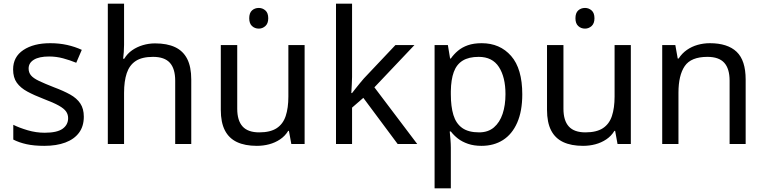

<svg xmlns="http://www.w3.org/2000/svg" viewBox="-20 -780 4140 1040"><path d="M434 -148Q434 -96 408 -61Q382 -26 334 -8Q286 10 220 10Q164 10 123.5 1Q83 -8 52 -24V-104Q84 -88 129.5 -74.5Q175 -61 222 -61Q289 -61 319 -82.5Q349 -104 349 -140Q349 -160 338 -176Q327 -192 298.5 -208Q270 -224 217 -244Q165 -264 128 -284Q91 -304 71 -332Q51 -360 51 -404Q51 -472 106.5 -509Q162 -546 252 -546Q301 -546 343.5 -536.5Q386 -527 423 -510L393 -440Q359 -454 322 -464Q285 -474 246 -474Q192 -474 163.5 -456.5Q135 -439 135 -409Q135 -387 148 -371.5Q161 -356 191.5 -341.5Q222 -327 273 -307Q324 -288 360 -268Q396 -248 415 -219.5Q434 -191 434 -148Z M652 -537Q652 -518 650.5 -498Q649 -478 647 -462H653Q670 -490 696 -508Q722 -526 754 -535.5Q786 -545 820 -545Q885 -545 928.5 -524.5Q972 -504 994 -461Q1016 -418 1016 -349V0H929V-343Q929 -408 900 -440Q871 -472 809 -472Q749 -472 715 -449.5Q681 -427 666.5 -383.5Q652 -340 652 -277V0H564V-760H652Z M1382 -737Q1402 -737 1417.5 -723.5Q1433 -710 1433 -681Q1433 -653 1417.5 -639Q1402 -625 1382 -625Q1360 -625 1345 -639Q1330 -653 1330 -681Q1330 -710 1345 -723.5Q1360 -737 1382 -737ZM1630 -536V0H1558L1545 -71H1541Q1524 -43 1497 -25Q1470 -7 1438 1.5Q1406 10 1371 10Q1307 10 1263.5 -10.5Q1220 -31 1198 -74Q1176 -117 1176 -185V-536H1265V-191Q1265 -127 1294 -95Q1323 -63 1384 -63Q1444 -63 1478.5 -85.5Q1513 -108 1527.5 -151.5Q1542 -195 1542 -257V-536Z M1887 -363Q1887 -347 1885.5 -321Q1884 -295 1883 -276H1887Q1893 -284 1905 -299Q1917 -314 1929.5 -329.5Q1942 -345 1951 -355L2122 -536H2225L2008 -307L2240 0H2134L1948 -250L1887 -197V0H1800V-760H1887Z M2589 -546Q2688 -546 2748.5 -477Q2809 -408 2809 -269Q2809 -178 2781.5 -115.5Q2754 -53 2704.5 -21.5Q2655 10 2588 10Q2547 10 2515 -1Q2483 -12 2460.5 -29.5Q2438 -47 2422 -68H2416Q2418 -51 2420 -25Q2422 1 2422 20V240H2334V-536H2406L2418 -463H2422Q2438 -486 2460.5 -505Q2483 -524 2514.5 -535Q2546 -546 2589 -546ZM2573 -472Q2519 -472 2486 -451.5Q2453 -431 2438 -390Q2423 -349 2422 -286V-269Q2422 -203 2436 -157Q2450 -111 2483.5 -87Q2517 -63 2575 -63Q2624 -63 2655.5 -90Q2687 -117 2702.5 -163.5Q2718 -210 2718 -270Q2718 -362 2682.5 -417Q2647 -472 2573 -472Z M3149 -737Q3169 -737 3184.5 -723.5Q3200 -710 3200 -681Q3200 -653 3184.5 -639Q3169 -625 3149 -625Q3127 -625 3112 -639Q3097 -653 3097 -681Q3097 -710 3112 -723.5Q3127 -737 3149 -737ZM3397 -536V0H3325L3312 -71H3308Q3291 -43 3264 -25Q3237 -7 3205 1.5Q3173 10 3138 10Q3074 10 3030.5 -10.5Q2987 -31 2965 -74Q2943 -117 2943 -185V-536H3032V-191Q3032 -127 3061 -95Q3090 -63 3151 -63Q3211 -63 3245.5 -85.5Q3280 -108 3294.5 -151.5Q3309 -195 3309 -257V-536Z M3825 -546Q3921 -546 3970 -499.5Q4019 -453 4019 -349V0H3932V-343Q3932 -408 3903 -440Q3874 -472 3812 -472Q3723 -472 3689 -422Q3655 -372 3655 -278V0H3567V-536H3638L3651 -463H3656Q3674 -491 3700.5 -509.5Q3727 -528 3759 -537Q3791 -546 3825 -546Z"/></svg>

Font: hexusinhala05
Style: Book
Weight: 400
Designer: Jelle Bosma - Monotype Design Team
Foundry: Monotype Imaging Inc.
Version: Version 2.003